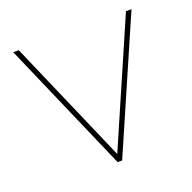

<svg xmlns="http://www.w3.org/2000/svg" viewBox="-99 -618 717 717"><g transform="rotate(-20 260.0 -259.5)"><path d="M269 0H251L25 -519H47L260 -29L473 -519H495Z"/></g></svg>

Font: Raleway
Style: Thin
Weight: 100
Designer: Matt McInerney, Pablo Impallari, Rodrigo Fuenzalida
Foundry: Matt McInerney, Pablo Impallari, Rodrigo Fuenzalida
Version: Version 3.000